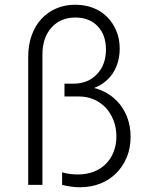

<svg xmlns="http://www.w3.org/2000/svg" viewBox="-20 -780 640 810"><path d="M99 0H159V-550Q159 -621 197 -663.5Q235 -706 298 -706Q357 -706 392 -669.5Q427 -633 427 -571Q427 -507 389 -467Q351 -427 289 -427H252V-373H312Q347 -373 376 -360.5Q405 -348 426 -325.5Q447 -303 459 -272Q471 -241 471 -205Q471 -169 459.5 -139.5Q448 -110 426.5 -88.5Q405 -67 375 -55.5Q345 -44 309 -44Q293 -44 276 -46Q259 -48 242 -53V0Q263 5 281.5 7.5Q300 10 317 10Q364 10 403 -5.5Q442 -21 470.5 -49.5Q499 -78 515 -117Q531 -156 531 -203Q531 -249 515.5 -288Q500 -327 472.5 -355Q445 -383 407 -399Q369 -415 324 -415L304 -396Q344 -396 377.5 -409Q411 -422 435 -445.5Q459 -469 472 -502Q485 -535 485 -575Q485 -616 471 -649.5Q457 -683 432.5 -708Q408 -733 373.5 -746.5Q339 -760 297 -760Q253 -760 216.5 -744Q180 -728 154 -699.5Q128 -671 113.5 -630.5Q99 -590 99 -540Z"/></svg>

Font: CommitMonoV142 ExtLt
Style: Regular
Weight: 200
Monospace: yes
Designer: Eigil Nikolajsen
Foundry: Eigil Nikolajsen
Version: Version 1.142